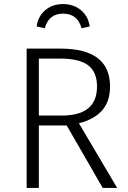

<svg xmlns="http://www.w3.org/2000/svg" viewBox="-20 -924 630 944"><path d="M308 -307H171V0H111V-685H277Q521 -685 521 -499Q521 -425 482 -381Q443 -337 368 -318L556 0H485ZM285 -356Q457 -356 457 -499Q457 -569 414 -602.5Q371 -636 275 -636H171V-356ZM421 -794 381 -785Q361 -857 290 -857Q220 -857 200 -785L160 -794Q167 -844 202.5 -874Q238 -904 290 -904Q342 -904 378 -874Q414 -844 421 -794Z"/></svg>

Font: Fira Sans Light
Style: Regular
Weight: 300
Designer: bBox Type GmbH & Carrois Corporate GbR & Edenspiekermann AG
Foundry: bBox Type GmbH & Carrois Corporate GbR & Edenspiekermann AG
Version: Version 4.301